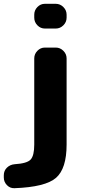

<svg xmlns="http://www.w3.org/2000/svg" viewBox="-39 -770 461 1009"><path d="M254 -750Q277 -750 294 -733Q311 -716 311 -693V-677Q311 -654 294 -637Q277 -620 254 -620H197Q174 -620 157.5 -637Q141 -654 141 -677V-693Q141 -716 157.5 -733Q174 -750 197 -750ZM37 219Q14 220 -2.5 203Q-19 186 -19 163V151Q-19 127 -2.5 111Q14 95 38 93Q103 89 122 68.5Q141 48 141 -10V-463Q141 -486 157.5 -503Q174 -520 197 -520H254Q277 -520 294 -503Q311 -486 311 -463V-10Q311 116 255.5 164.5Q200 213 37 219Z"/></svg>

Font: Rounded Mplus 1c ExtraBold
Style: Regular
Weight: 800
Version: Version 1.059.20150529